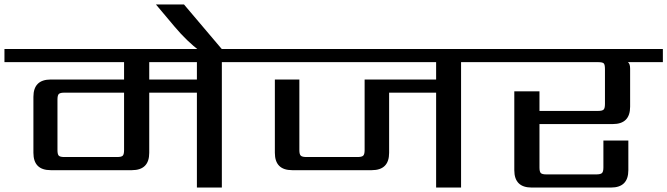

<svg xmlns="http://www.w3.org/2000/svg" viewBox="-40 -842 2996 862"><path d="M844 -485V-563H630V-485ZM517 -168V-426H249Q230 -426 224 -420Q218 -414 218 -395V-168Q218 -149 224 -143Q230 -137 249 -137H486Q505 -137 511 -143Q517 -149 517 -168ZM1104 -622V-563H956V0H844V-426H630V-156Q630 -78 552 -78H188Q110 -78 110 -156V-407Q110 -485 188 -485H517V-563H-20V-622Z M964 -612H858Q798 -658 745 -721L660 -822H786Z M2179 -622V-563H2030V0H1918V-426H1707V-156Q1707 -78 1629 -78H1272Q1194 -78 1194 -156V-485H1304V-168Q1304 -149 1310.5 -143Q1317 -137 1336 -137H1565Q1584 -137 1590.5 -143Q1597 -149 1597 -168V-485H1918V-563H1064V-622Z M2936 -622V-563H2779Q2789 -556 2789 -534V-363Q2789 -285 2711 -285H2382V-90Q2382 -71 2388 -65Q2394 -59 2413 -59H2637Q2656 -59 2662.5 -65Q2669 -71 2669 -90V-211H2781V-78Q2781 0 2703 0H2347Q2269 0 2269 -78V-432H2382V-344H2645Q2664 -344 2670 -350Q2676 -356 2676 -375V-532Q2676 -552 2670.5 -557.5Q2665 -563 2645 -563H2139V-622Z"/></svg>

Font: Sarpanch Medium
Style: Regular
Weight: 500
Designer: Manushi Parikh (Devanagari and Latin), Jyotish Sonowal (Devanagari)
Foundry: Indian Type Foundry
Version: Version 2.004;PS 1.0;hotconv 1.0.78;makeotf.lib2.5.61930; tt